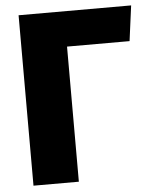

<svg xmlns="http://www.w3.org/2000/svg" viewBox="-51 -738 615 780"><g transform="rotate(-5 256.5 -347.5)"><path d="M513 -695H54V0H239V-551H494Z"/></g></svg>

Font: Fira Sans ExtraBold
Style: Regular
Weight: 800
Designer: bBox Type GmbH & Carrois Corporate GbR & Edenspiekermann AG
Foundry: bBox Type GmbH & Carrois Corporate GbR & Edenspiekermann AG
Version: Version 4.300;PS 004.300;hotconv 1.0.88;makeotf.lib2.5.64775